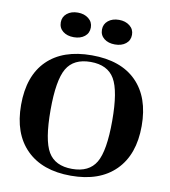

<svg xmlns="http://www.w3.org/2000/svg" viewBox="-89 -883 856 969"><g transform="rotate(10 339.0 -398.5)"><path d="M30 -299Q30 -448 110.5 -527.5Q191 -607 339 -607Q488 -607 568 -526.5Q648 -446 648 -299Q648 -152 567 -71Q486 10 339 10Q192 10 111 -71Q30 -152 30 -299ZM497 -299Q497 -452 461.5 -512.5Q426 -573 339 -573Q252 -573 216.5 -512.5Q181 -452 181 -299Q181 -145 216.5 -85Q252 -25 339 -25Q426 -25 461.5 -85Q497 -145 497 -299ZM366 -744Q366 -772 387.5 -789.5Q409 -807 443 -807Q476 -807 498 -789.5Q520 -772 520 -744Q520 -715 498.5 -698Q477 -681 443 -681Q409 -681 387.5 -698Q366 -715 366 -744ZM155 -744Q155 -772 176.5 -789.5Q198 -807 232 -807Q265 -807 287 -789.5Q309 -772 309 -744Q309 -715 287.5 -698Q266 -681 232 -681Q198 -681 176.5 -698Q155 -715 155 -744Z"/></g></svg>

Font: UnnaBold
Style: Bold
Weight: 700
Designer: Jorge de Buen Unna
Foundry: Omnibus-Type
Version: Version 2.008;hotconv 1.0.109;makeotfexe 2.5.65596